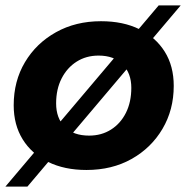

<svg xmlns="http://www.w3.org/2000/svg" viewBox="-22 -625 696 715"><path d="M300 8Q218 8 157 -22Q96 -52 62.5 -106Q29 -160 29 -233Q29 -323 71 -393.5Q113 -464 186.5 -505Q260 -546 354 -546Q437 -546 497.5 -516Q558 -486 591.5 -432.5Q625 -379 625 -305Q625 -216 583 -145Q541 -74 468 -33Q395 8 300 8ZM310 -120Q356 -120 391.5 -142.5Q427 -165 447 -205Q467 -245 467 -298Q467 -352 435 -385Q403 -418 345 -418Q299 -418 263.5 -395.5Q228 -373 207.5 -333Q187 -293 187 -240Q187 -185 219 -152.5Q251 -120 310 -120ZM-2 70 569 -605H651L80 70Z"/></svg>

Font: MOST Montserrat
Style: Bold Italic
Weight: 700
Italic angle: -11.3°
Designer: Julieta Ulanovsky
Foundry: Julieta Ulanovsky
Version: Version 8.000;March 11, 2024;FontCreator 15.0.0.2926 64-bit